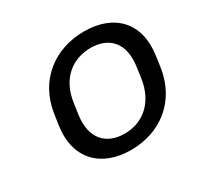

<svg xmlns="http://www.w3.org/2000/svg" viewBox="-128 -710 892 869"><g transform="rotate(-30 318.5 -276.0)"><path d="M324.2 9.8C478.5 9.8 602.5 -85 626 -249L633.8 -304.7C657.2 -467.8 560.5 -562 406.2 -562C252.9 -562 127 -467.8 103.5 -304.7L95.2 -249C71.8 -85 170.9 9.8 324.2 9.8ZM335.9 -68.8C242.2 -68.8 179.7 -128.4 196.8 -249L205.1 -304.7C221.7 -424.3 301.3 -482.4 395 -482.4C487.8 -482.4 550.3 -424.3 533.2 -304.7L525.4 -249C508.3 -128.9 428.7 -68.8 335.9 -68.8Z"/></g></svg>

Font: Winston
Style: Italic
Weight: 400
Italic angle: -8.13011°
Designer: Vernon Adams, Kim Jin-seong, David Berlow, Cristiano Sobral
Foundry: The Winston Project Authors
Version: Version 3.004